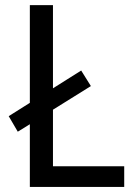

<svg xmlns="http://www.w3.org/2000/svg" viewBox="-20 -734 531 754"><path d="M97.2 -330.1V-713.9H188V-387.2L298.8 -457L336.9 -396L188 -303.2V-81.1H467.8V0H97.2V-246.1L49.8 -216.8L14.2 -277.8Z"/></svg>

Font: WenQuanYi Micro Hei
Style: Regular
Weight: 400
Foundry: Ascender Corporation
Version: Version 0.2.0-beta